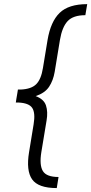

<svg xmlns="http://www.w3.org/2000/svg" viewBox="-20 -785 451 948"><path d="M260.3 143.6Q168.5 143.6 138.4 100.3Q108.4 57.1 123.5 -33.7L146 -171.4Q155.3 -227.5 139.2 -252Q123 -276.4 70.8 -278.8H57.6H58.1L61 -297.9L65.4 -323.7L68.4 -342.3V-342.8H82.5Q134.8 -345.2 158.9 -369.4Q183.1 -393.6 191.9 -448.7L214.8 -587.4Q230 -678.2 274.4 -721.4Q318.8 -764.6 410.6 -764.6L401.4 -710Q341.3 -710 314 -680.7Q286.6 -651.4 275.9 -587.4L250 -430.2Q242.7 -387.2 222.2 -356.4Q201.7 -325.7 156.2 -310.5Q196.8 -295.4 207 -264.2Q217.3 -232.9 210 -190.4L184.1 -33.7Q173.8 30.3 191.7 59.6Q209.5 88.9 269 88.9Z"/></svg>

Font: Inter Display Light
Style: Italic
Weight: 300
Italic angle: -9.39999°
Designer: Rasmus Andersson
Foundry: rsms
Version: Version 4.000;git-a52131595